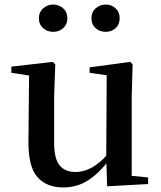

<svg xmlns="http://www.w3.org/2000/svg" viewBox="-20 -808 707 844"><path d="M258 16Q185 16 144.5 -29.5Q104 -75 105 -187L108 -492L134 -472L30 -488V-515L212 -536L223 -525L218 -385V-181Q218 -109 242.5 -80.5Q267 -52 311 -52Q355 -52 395.5 -78.5Q436 -105 468 -149L497 -103H458Q420 -51 370.5 -17.5Q321 16 258 16ZM451 11 447 -111V-113L449 -477L374 -488V-512L553 -536L563 -525L559 -385V-35L631 -28V1ZM213 -668Q189 -668 170 -684Q151 -700 151 -728Q151 -755 170 -771.5Q189 -788 213 -788Q239 -788 257.5 -771.5Q276 -755 276 -728Q276 -700 257.5 -684Q239 -668 213 -668ZM445 -668Q419 -668 400.5 -684Q382 -700 382 -728Q382 -755 400.5 -771.5Q419 -788 445 -788Q470 -788 488 -771.5Q506 -755 506 -728Q506 -700 488 -684Q470 -668 445 -668Z"/></svg>

Font: Noto Serif KR SemiBold
Style: Regular
Weight: 600
Designer: Ryoko NISHIZUKA 西塚涼子 (kana & ideographs); Frank Grießhammer (Latin, Greek & Cyrillic); Wenlong ZHANG 张文龙 (bopomofo); San
Foundry: Adobe
Version: Version 2.003-H1;hotconv 1.1.1;makeotfexe 2.6.0